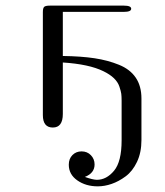

<svg xmlns="http://www.w3.org/2000/svg" viewBox="-20 -450 582 676"><path d="M130.9 -44.9V-407.2Q130.9 -421.4 135.5 -425.8Q140.1 -430.2 155.8 -430.2H413.1Q414.1 -430.2 416 -430.2Q441.9 -430.2 441.9 -419.2Q441.9 -408.2 416 -408.2H201.2V-252.9Q266.1 -252 313 -244.9Q359.9 -237.8 398.9 -221.9Q438 -206.1 458 -176.5Q478 -147 478 -103V43Q478 86.9 462.4 119.9Q446.8 152.8 422.4 170.9Q397.9 189 373 197.5Q348.1 206.1 324.2 206.1Q282.2 206.1 252.2 185.1Q222.2 164.1 222.2 129.9Q222.2 108.9 235.1 95.9Q248 83 267.1 83Q287.1 83 300 96.4Q313 109.9 313 128.9Q313 159.7 278.8 172.9Q305.7 182.6 320.8 183.1Q355 183.1 381.6 151.1Q408.2 119.1 408.2 43.9V-95.2Q408.2 -110.4 407 -119.6Q405.8 -128.9 400.4 -145Q395 -161.1 381.1 -174.6Q367.2 -188 344.2 -199.2Q293.5 -224.1 201.2 -230V-48.8Q201.2 -1 166 -1Q130.9 -1 130.9 -44.9Z"/></svg>

Font: CMU Serif Upright Italic
Style: UprightItalic
Weight: 500
Version: Version 0.7.0